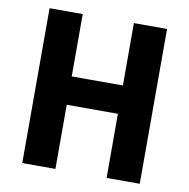

<svg xmlns="http://www.w3.org/2000/svg" viewBox="-79 -783 849 861"><g transform="rotate(10 345.5 -352.5)"><path d="M78 0V-705H229V-421H462V-705H613V0H462V-292H229V0Z"/></g></svg>

Font: Nunito Sans 7pt Condensed ExtraBold
Style: Regular
Weight: 800
Width: 3
Designer: Vernon Adams
Foundry: Vernon Adams
Version: Version 3.101;gftools[0.9.27]